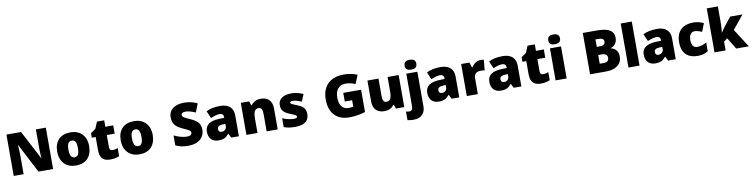

<svg xmlns="http://www.w3.org/2000/svg" viewBox="-14 -1900 12796 3264"><g transform="rotate(-10 6383.5 -268.0)"><path d="M757 0V-714H585V-391C585 -342 589 -264 592 -218H589L329 -714H77V0H248V-322C248 -375 243 -457 239 -503H243L504 0Z M1428 -278C1428 -461 1313 -563 1154 -563C981 -563 876 -461 876 -278C876 -93 991 10 1151 10C1323 10 1428 -93 1428 -278ZM1070 -278C1070 -372 1094 -421 1152 -421C1212 -421 1234 -372 1234 -278C1234 -183 1212 -132 1153 -132C1093 -132 1070 -183 1070 -278Z M1808 -141C1775 -141 1756 -159 1756 -195V-410H1892V-553H1756V-664H1631L1582 -548L1497 -488V-410H1564V-182C1564 -32 1637 10 1745 10C1817 10 1858 -3 1900 -21V-160C1869 -149 1842 -141 1808 -141Z M2525 -278C2525 -461 2410 -563 2251 -563C2078 -563 1973 -461 1973 -278C1973 -93 2088 10 2248 10C2420 10 2525 -93 2525 -278ZM2167 -278C2167 -372 2191 -421 2249 -421C2309 -421 2331 -372 2331 -278C2331 -183 2309 -132 2250 -132C2190 -132 2167 -183 2167 -278Z M3372 -217C3372 -328 3312 -379 3208 -426C3102 -474 3068 -490 3068 -524C3068 -550 3090 -570 3140 -570C3191 -570 3252 -552 3313 -524L3372 -673C3313 -699 3239 -724 3146 -724C2986 -724 2877 -653 2877 -515C2877 -392 2944 -343 3050 -294C3143 -252 3179 -237 3179 -200C3179 -169 3153 -147 3096 -147C3032 -147 2949 -168 2872 -207V-35C2940 -3 2994 10 3092 10C3287 10 3372 -100 3372 -217Z M3741 -563C3641 -563 3561 -546 3497 -513L3552 -387C3606 -411 3662 -428 3706 -428C3747 -428 3773 -409 3773 -360V-352L3681 -349C3525 -342 3441 -287 3441 -169C3441 -48 3513 10 3609 10C3701 10 3744 -14 3791 -73H3795L3832 0H3964V-363C3964 -491 3881 -563 3741 -563ZM3730 -245 3774 -247V-204C3774 -157 3736 -125 3690 -125C3657 -125 3635 -142 3635 -180C3635 -220 3660 -242 3730 -245Z M4440 -563C4362 -563 4306 -532 4271 -480H4264L4238 -553H4094V0H4285V-242C4285 -352 4304 -413 4376 -413C4423 -413 4443 -375 4443 -302V0H4634V-360C4634 -502 4554 -563 4440 -563Z M5175 -170C5175 -267 5129 -307 5033 -346C4941 -383 4922 -390 4922 -411C4922 -426 4939 -434 4969 -434C5002 -434 5064 -418 5119 -393L5171 -516C5102 -547 5041 -563 4968 -563C4831 -563 4740 -508 4740 -400C4740 -309 4785 -266 4877 -228C4970 -190 4995 -181 4995 -157C4995 -138 4976 -129 4933 -129C4891 -129 4811 -142 4741 -174V-21C4805 3 4862 10 4941 10C5109 10 5175 -65 5175 -170Z M5839 -418V-269H5966V-157C5949 -153 5910 -149 5887 -149C5783 -149 5725 -221 5725 -354C5725 -470 5774 -566 5902 -566C5965 -566 6020 -553 6071 -528L6132 -679C6073 -705 5990 -724 5901 -724C5657 -724 5526 -583 5526 -359C5526 -109 5665 10 5871 10C5975 10 6073 -8 6147 -33V-418Z M6819 -553H6628V-311C6628 -201 6609 -141 6537 -141C6490 -141 6471 -179 6471 -251V-553H6280V-193C6280 -51 6364 10 6473 10C6541 10 6605 -13 6640 -69H6651L6675 0H6819Z M6946 -691C6946 -625 6991 -607 7047 -607C7102 -607 7149 -625 7149 -691C7149 -759 7102 -776 7047 -776C6991 -776 6946 -759 6946 -691ZM6937 240C7089 240 7142 145 7142 45V-553H6951V5C6951 72 6924 88 6893 88C6871 88 6855 85 6834 79V228C6860 235 6906 240 6937 240Z M7545 -563C7445 -563 7365 -546 7301 -513L7356 -387C7410 -411 7466 -428 7510 -428C7551 -428 7577 -409 7577 -360V-352L7485 -349C7329 -342 7245 -287 7245 -169C7245 -48 7317 10 7413 10C7505 10 7548 -14 7595 -73H7599L7636 0H7768V-363C7768 -491 7685 -563 7545 -563ZM7534 -245 7578 -247V-204C7578 -157 7540 -125 7494 -125C7461 -125 7439 -142 7439 -180C7439 -220 7464 -242 7534 -245Z M8232 -563C8169 -563 8109 -519 8079 -465H8070L8040 -553H7898V0H8089V-272C8089 -372 8160 -383 8208 -383C8243 -383 8260 -380 8273 -377L8290 -557C8279 -559 8253 -563 8232 -563Z M8617 -563C8517 -563 8437 -546 8373 -513L8428 -387C8482 -411 8538 -428 8582 -428C8623 -428 8649 -409 8649 -360V-352L8557 -349C8401 -342 8317 -287 8317 -169C8317 -48 8389 10 8485 10C8577 10 8620 -14 8667 -73H8671L8708 0H8840V-363C8840 -491 8757 -563 8617 -563ZM8606 -245 8650 -247V-204C8650 -157 8612 -125 8566 -125C8533 -125 8511 -142 8511 -180C8511 -220 8536 -242 8606 -245Z M9241 -141C9208 -141 9189 -159 9189 -195V-410H9325V-553H9189V-664H9064L9015 -548L8930 -488V-410H8997V-182C8997 -32 9070 10 9178 10C9250 10 9291 -3 9333 -21V-160C9302 -149 9275 -141 9241 -141Z M9527 -776C9471 -776 9426 -759 9426 -691C9426 -625 9471 -607 9527 -607C9582 -607 9629 -625 9629 -691C9629 -759 9582 -776 9527 -776ZM9622 -553H9431V0H9622Z M10275 -714H10026V0H10304C10472 0 10576 -79 10576 -209C10576 -323 10508 -359 10450 -374V-379C10503 -392 10562 -442 10562 -536C10562 -651 10481 -714 10275 -714ZM10277 -440H10219V-568H10273C10335 -568 10364 -547 10364 -508C10364 -470 10341 -440 10277 -440ZM10219 -299H10283C10355 -299 10377 -263 10377 -225C10377 -181 10354 -149 10287 -149H10219Z M10880 0V-760H10689V0Z M11282 -563C11182 -563 11102 -546 11038 -513L11093 -387C11147 -411 11203 -428 11247 -428C11288 -428 11314 -409 11314 -360V-352L11222 -349C11066 -342 10982 -287 10982 -169C10982 -48 11054 10 11150 10C11242 10 11285 -14 11332 -73H11336L11373 0H11505V-363C11505 -491 11422 -563 11282 -563ZM11271 -245 11315 -247V-204C11315 -157 11277 -125 11231 -125C11198 -125 11176 -142 11176 -180C11176 -220 11201 -242 11271 -245Z M11887 10C11963 10 12018 -9 12064 -39V-191C12015 -160 11958 -142 11903 -142C11845 -142 11805 -179 11805 -275C11805 -368 11844 -413 11902 -413C11944 -413 11981 -400 12027 -380L12083 -521C12031 -547 11970 -563 11902 -563C11735 -563 11611 -475 11611 -274C11611 -77 11719 10 11887 10Z M12366 -461V-760H12174V0H12366V-151L12428 -198L12549 0H12767L12563 -318L12755 -553H12542L12418 -397C12400 -374 12374 -334 12359 -311H12355C12362 -356 12366 -416 12366 -461Z"/></g></svg>

Font: Noto Sans Gujarati Black
Style: Regular
Weight: 900
Designer: Jelle Bosma - Monotype Design Team, Universal Thirst
Foundry: Monotype Imaging Inc.
Version: Version 2.106